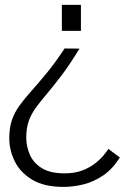

<svg xmlns="http://www.w3.org/2000/svg" viewBox="-20 -586 533 768"><path d="M238.3 -392.1 297.9 -391.6Q259.3 -328.1 226.6 -284.9Q193.8 -241.7 167.7 -210.9Q141.6 -180.2 123 -154.5Q104.5 -128.9 94.7 -101.1Q85 -73.2 85 -34.7Q85 -1 98.9 31.7Q112.8 64.5 146.2 85.9Q179.7 107.4 238.3 107.4Q279.3 107.4 309.6 95.7Q339.8 84 361.1 67.1Q382.3 50.3 395.3 34.2Q408.2 18.1 413.6 9.8L459.5 43.9Q430.7 89.8 393.1 115.5Q355.5 141.1 314.5 151.4Q273.4 161.6 233.9 161.6Q156.2 161.6 108.4 132.6Q60.5 103.5 38.8 58.8Q17.1 14.2 17.1 -32.2Q17.1 -74.7 27.6 -105.5Q38.1 -136.2 57.9 -163.6Q77.6 -190.9 105 -221.4Q132.3 -252 166 -292.7Q199.7 -333.5 238.3 -392.1ZM303.7 -566.4V-462.4H227.5V-566.4Z"/></svg>

Font: Pontano Sans Light
Style: Regular
Weight: 300
Designer: Vernon Adams
Foundry: Vernon Adams
Version: Version 2.001